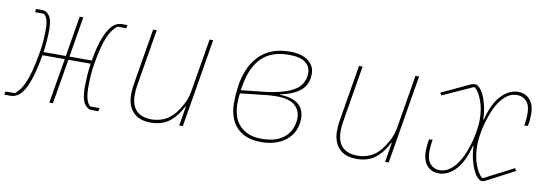

<svg xmlns="http://www.w3.org/2000/svg" viewBox="-61 -809 3108 1102"><g transform="rotate(10 1493.0 -258.0)"><path d="M-11 -19H43Q56 -29 69.5 -45.5Q83 -62 96 -90.5Q109 -119 120.5 -162Q132 -205 143 -268Q151 -313 153 -348.5Q155 -384 155 -411Q155 -446 148.5 -465.5Q142 -485 129 -497H77L80 -516H116Q140 -516 157.5 -493Q175 -470 175 -411Q175 -384 172.5 -348.5Q170 -313 165 -280H295L334 -516H355L316 -280H446Q457 -346 471.5 -390Q486 -434 503 -462Q520 -491 539.5 -503.5Q559 -516 579 -516H612L609 -497H557Q543 -486 530 -469Q517 -452 505.5 -426Q494 -400 484 -362.5Q474 -325 465 -273Q457 -228 455 -193Q453 -158 453 -123Q453 -82 461 -56Q469 -30 483 -19H537L534 0H496Q469 0 451 -28.5Q433 -57 433 -123Q433 -157 435.5 -192.5Q438 -228 443 -261H313L269 0H248L292 -261H162Q148 -182 132 -130.5Q116 -79 97 -49Q80 -22 61 -11Q42 0 22 0H-14Z M1024 -114H1021Q992 -55 949 -21.5Q906 12 840 12Q773 12 737.5 -25Q702 -62 702 -129Q702 -143 703.5 -157.5Q705 -172 707 -186L762 -516H783L728 -187Q723 -159 723 -130Q723 -68 753.5 -37.5Q784 -7 843 -7Q878 -7 913 -21.5Q948 -36 977 -72Q993 -92 1012 -126Q1031 -160 1039 -204L1091 -516H1112L1026 0H1005Z M1483 12Q1434 12 1398 -2.5Q1362 -17 1338.5 -43Q1315 -69 1303.5 -104.5Q1292 -140 1292 -181Q1292 -229 1298 -274Q1305 -328 1323.5 -374Q1342 -420 1373 -454.5Q1404 -489 1449.5 -508.5Q1495 -528 1557 -528Q1629 -528 1666 -498.5Q1703 -469 1703 -424Q1703 -364 1664.5 -329Q1626 -294 1546 -277V-274Q1585 -273 1611.5 -264.5Q1638 -256 1655 -240.5Q1672 -225 1679.5 -204.5Q1687 -184 1687 -159Q1687 -123 1673.5 -92Q1660 -61 1634.5 -38Q1609 -15 1570.5 -1.5Q1532 12 1483 12ZM1483 -7Q1562 -7 1607 -40Q1652 -73 1663 -130Q1666 -146 1666 -159Q1666 -205 1633 -233.5Q1600 -262 1526 -262Q1505 -262 1480.5 -260Q1456 -258 1423 -254L1316 -242Q1314 -231 1313 -214Q1312 -197 1312 -183Q1312 -148 1321 -116Q1330 -84 1350.5 -60Q1371 -36 1403.5 -21.5Q1436 -7 1483 -7ZM1421 -272Q1488 -278 1535.5 -289.5Q1583 -301 1613.5 -317Q1644 -333 1659.5 -354Q1675 -375 1680 -402Q1681 -407 1681.5 -413Q1682 -419 1682 -424Q1682 -462 1652 -485.5Q1622 -509 1556 -509Q1453 -509 1397 -453Q1341 -397 1323 -291L1318 -261Z M2224 -114H2221Q2192 -55 2149 -21.5Q2106 12 2040 12Q1973 12 1937.5 -25Q1902 -62 1902 -129Q1902 -143 1903.5 -157.5Q1905 -172 1907 -186L1962 -516H1983L1928 -187Q1923 -159 1923 -130Q1923 -68 1953.5 -37.5Q1984 -7 2043 -7Q2078 -7 2113 -21.5Q2148 -36 2177 -72Q2193 -92 2212 -126Q2231 -160 2239 -204L2291 -516H2312L2226 0H2205Z M2519 12Q2477 12 2450.5 -17Q2424 -46 2424 -102Q2424 -115 2425.5 -134Q2427 -153 2431 -171L2452 -172Q2448 -153 2446.5 -133.5Q2445 -114 2445 -102Q2445 -54 2466.5 -30.5Q2488 -7 2520 -7Q2551 -7 2576.5 -24.5Q2602 -42 2621.5 -70.5Q2641 -99 2655.5 -134.5Q2670 -170 2679.5 -206Q2689 -242 2693.5 -275Q2698 -308 2698 -332Q2698 -394 2680 -442Q2662 -490 2640 -509L2633 -511L2456 -431L2448 -446L2602 -518Q2616 -525 2623.5 -526.5Q2631 -528 2638 -528Q2648 -528 2661.5 -515.5Q2675 -503 2687 -478.5Q2699 -454 2707.5 -418.5Q2716 -383 2718 -337H2721Q2745 -433 2790 -480.5Q2835 -528 2888 -528Q2930 -528 2956.5 -499Q2983 -470 2983 -414Q2983 -401 2981.5 -382Q2980 -363 2976 -345L2955 -344Q2959 -363 2960.5 -382.5Q2962 -402 2962 -414Q2962 -462 2940.5 -485.5Q2919 -509 2885 -509Q2854 -509 2829 -491.5Q2804 -474 2784.5 -445.5Q2765 -417 2751 -381.5Q2737 -346 2727.5 -310.5Q2718 -275 2713.5 -242Q2709 -209 2709 -187Q2709 -122 2727 -74Q2745 -26 2767 -7L2774 -5L2946 -94L2955 -79L2801 2Q2790 8 2784 10Q2778 12 2770 12Q2759 12 2746 -0.5Q2733 -13 2721 -37.5Q2709 -62 2700 -97.5Q2691 -133 2689 -179H2686Q2662 -83 2617 -35.5Q2572 12 2519 12Z"/></g></svg>

Font: IBM Plex Mono Thin
Style: Italic
Weight: 100
Italic angle: -9°
Monospace: yes
Designer: Mike Abbink, Paul van der Laan, Pieter van Rosmalen
Foundry: Bold Monday
Version: Version 2.3